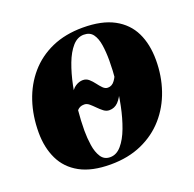

<svg xmlns="http://www.w3.org/2000/svg" viewBox="-100 -621 748 739"><g transform="rotate(-20 274.0 -252.0)"><path d="M233.5 14Q156.5 14 108 -12.8Q59.5 -39.5 36.8 -87Q14 -134.5 14 -196Q14 -264 33.5 -322.5Q53 -381 91 -425Q129 -469 184.2 -493.5Q239.5 -518 311 -518Q389 -518 438.2 -491.5Q487.5 -465 510.8 -417.2Q534 -369.5 534 -304.5Q534 -239.5 514.2 -181.8Q494.5 -124 456 -80Q417.5 -36 361.5 -11Q305.5 14 233.5 14ZM241 -13Q267 -13 287.2 -36.5Q307.5 -60 322 -98.8Q336.5 -137.5 346 -184Q355.5 -230.5 360 -277.5Q364.5 -324.5 364.5 -364Q364.5 -399.5 360 -428.2Q355.5 -457 343 -474Q330.5 -491 305.5 -491Q279.5 -491 259.2 -468Q239 -445 224.5 -406.8Q210 -368.5 200.5 -322.5Q191 -276.5 186.5 -229.5Q182 -182.5 182 -143Q182 -112.5 186.5 -82.5Q191 -52.5 203.8 -32.8Q216.5 -13 241 -13ZM300 -184Q287.5 -184 276.8 -192.2Q266 -200.5 255.8 -211Q245.5 -221.5 235.8 -229.8Q226 -238 215.5 -238Q205.5 -238 198.5 -234.8Q191.5 -231.5 186.8 -226Q182 -220.5 178 -213L187.5 -286.5Q197 -308.5 212 -318.2Q227 -328 242.5 -328Q256.5 -328 267 -318.8Q277.5 -309.5 286.2 -297.8Q295 -286 304 -276.8Q313 -267.5 324 -267.5Q341.5 -267.5 353 -284Q364.5 -300.5 371 -321.5L363 -244Q351 -214.5 336 -199.2Q321 -184 300 -184Z"/></g></svg>

Font: Merriweather 144pt Black
Style: Italic
Weight: 900
Italic angle: -7.8°
Version: Version 2.101